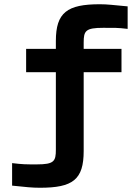

<svg xmlns="http://www.w3.org/2000/svg" viewBox="-20 -730 659 904"><path d="M466 -599C517 -599 531 -600 581 -594V-700C513 -706 488 -710 450 -710C296 -710 243 -671 243 -537V-500H103V-390H243V-25C243 29 235 44 153 44C99 44 88 44 37 38V144C104 151 131 154 168 154C323 154 374 116 374 -19V-390H552V-500H374V-530C374 -585 383 -599 466 -599Z"/></svg>

Font: LT Wave Alt Bold
Style: Regular
Weight: 700
Designer: Daniel Lyons
Version: Version 2.5 (Glyphs App)